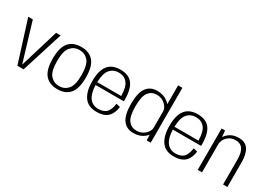

<svg xmlns="http://www.w3.org/2000/svg" viewBox="-5 -1579 3288 2378"><g transform="rotate(30 1639.0 -390.0)"><path d="M214.5 0H303.5L490.5 -593H425.5L259 -41L93 -593H27.5Z M786 4.5Q901 4.5 961.8 -66.8Q1022.5 -138 1022.5 -297.5Q1022.5 -456.5 961.8 -527.5Q901 -598.5 786 -598.5Q671 -598.5 610 -527.5Q549 -456.5 549 -297.5Q549 -138 610 -66.8Q671 4.5 786 4.5ZM786 -39.5Q710 -39.5 660.5 -95.2Q611 -151 611 -297Q611 -443 660.5 -498.8Q710 -554.5 786 -554.5Q862 -554.5 911.2 -498.8Q960.5 -443 960.5 -297Q960.5 -151 911.2 -95.2Q862 -39.5 786 -39.5Z M1346 5Q1413.5 5 1460.5 -16Q1507.5 -37 1535 -83.8Q1562.5 -130.5 1569.5 -192.5L1513 -206.5Q1506.5 -156 1487 -114Q1467.5 -72 1430.5 -54.8Q1393.5 -37.5 1346 -37.5Q1263.5 -37.5 1218 -102Q1176 -161 1172.5 -278H1576Q1577 -288.5 1577 -300Q1577 -453.5 1521.2 -525.5Q1465.5 -597.5 1346 -597.5Q1230 -597.5 1171.2 -525Q1112.5 -452.5 1112.5 -298Q1112.5 -154.5 1169.2 -74.8Q1226 5 1346 5ZM1172.5 -318.5Q1176 -444.5 1220 -498Q1268 -555.5 1346 -555.5Q1426 -555.5 1470.5 -499.5Q1514 -445.5 1515.5 -318.5Z M2063.5 0H2121V-785H2060V-516Q2046 -533 2025 -549.5Q1964 -598 1872.5 -598Q1774 -598 1721.5 -526.8Q1669 -455.5 1669 -297Q1669 -139.5 1721.5 -67.8Q1774 4 1872.5 4Q1964 4 2025 -44.5Q2046.5 -62 2060.5 -79ZM2060 -175Q2056 -127 2011 -85.5Q1962 -40.5 1891.5 -40.5Q1819 -40.5 1775.2 -96Q1731.5 -151.5 1731.5 -297Q1731.5 -442.5 1775.2 -498Q1819 -553.5 1891.5 -553.5Q1962 -553.5 2011 -508.5Q2056 -467.5 2060 -419Z M2450.5 5Q2518 5 2565 -16Q2612 -37 2639.5 -83.8Q2667 -130.5 2674 -192.5L2617.5 -206.5Q2611 -156 2591.5 -114Q2572 -72 2535 -54.8Q2498 -37.5 2450.5 -37.5Q2368 -37.5 2322.5 -102Q2280.5 -161 2277 -278H2680.5Q2681.5 -288.5 2681.5 -300Q2681.5 -453.5 2625.8 -525.5Q2570 -597.5 2450.5 -597.5Q2334.5 -597.5 2275.8 -525Q2217 -452.5 2217 -298Q2217 -154.5 2273.8 -74.8Q2330.5 5 2450.5 5ZM2277 -318.5Q2280.5 -444.5 2324.5 -498Q2372.5 -555.5 2450.5 -555.5Q2530.5 -555.5 2575 -499.5Q2618.5 -445.5 2620 -318.5Z M2793.5 0H2855V-413Q2862.5 -466.5 2900.5 -505.5Q2948 -554 3016.5 -554Q3086.5 -554 3121.2 -506.2Q3156 -458.5 3156 -352.5V0H3217.5V-352Q3217.5 -470 3175.5 -534.2Q3133.5 -598.5 3037.5 -598.5Q2944 -598.5 2884 -541Q2864.5 -522.5 2851.5 -502.5L2842.5 -592H2793.5Z"/></g></svg>

Font: Anybody Light
Style: Regular
Weight: 300
Designer: Tyler Finck
Foundry: Etcetera Type Company
Version: Version 1.111; ttfautohint (v1.8.4)